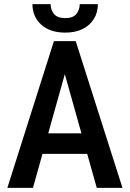

<svg xmlns="http://www.w3.org/2000/svg" viewBox="-20 -910 628 930"><path d="M311.5 -613.3 139.6 0H15.6L241.2 -710.9H318.4ZM448.7 0 276.4 -613.3 268.1 -710.9H346.7L573.2 0ZM451.7 -264.2V-164.6H120.6V-264.2ZM366.2 -890.1H454.1Q454.1 -849.6 434.8 -818.4Q415.5 -787.1 380.1 -769.5Q344.7 -752 295.9 -752Q222.7 -752 179.9 -790.5Q137.2 -829.1 137.2 -890.1H225.1Q225.1 -863.3 241.2 -842.8Q257.3 -822.3 295.9 -822.3Q334.5 -822.3 350.3 -842.8Q366.2 -863.3 366.2 -890.1Z"/></svg>

Font: Roboto Condensed Medium
Style: Regular
Weight: 500
Designer: Christian Robertson
Foundry: Google
Version: Version 3.0